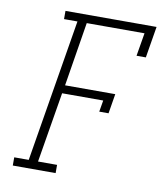

<svg xmlns="http://www.w3.org/2000/svg" viewBox="-82 -805 765 874"><g transform="rotate(10 300.0 -367.5)"><path d="M36 0V-38H103L212 -697H150V-735H571L547 -590H504L522 -697H255L207 -401H439L424 -310H381L390 -363H200L146 -38H234V0Z"/></g></svg>

Font: Iosevka Slab XLtExObl
Style: Regular
Weight: 200
Width: 7
Italic angle: -9°
Monospace: yes
Designer: Belleve Invis
Foundry: Belleve Invis
Version: Version 11.1.1; ttfautohint (v1.8.3)